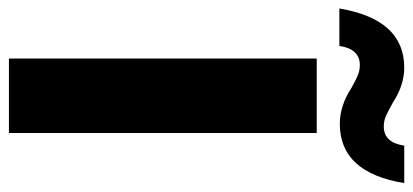

<svg xmlns="http://www.w3.org/2000/svg" viewBox="-330 -674 948 441"><g transform="rotate(90 144.5 -454.0)"><path d="M0 0ZM0 0ZM230 0H59V-707H230ZM30 -759H-56Q-31 -908 80 -908Q120 -908 160 -882Q181 -870 192 -865.5Q203 -861 215 -861Q252 -861 259 -908H345Q321 -760 209 -760Q167 -760 126 -787Q108 -797 97 -801.5Q86 -806 74 -806Q37 -806 30 -759Z"/></g></svg>

Font: Ulagadi Sans
Style: Bold
Weight: 700
Designer: Ninad Kale (Devanagari), Jonny Pinhorn (Latin)
Foundry: Indian Type Foundry
Version: Version 3.01;March 29, 2020;FontCreator 12.0.0.2522 64-bit; 